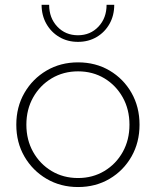

<svg xmlns="http://www.w3.org/2000/svg" viewBox="-20 -752 635 782"><path d="M297.9 9.8Q226.6 9.8 169.7 -23.7Q112.8 -57.1 79.6 -114.3Q46.4 -171.4 46.4 -244.1Q46.4 -316.4 79.6 -373.8Q112.8 -431.2 169.7 -464.6Q226.6 -498 297.9 -498Q369.6 -498 426.3 -464.6Q482.9 -431.2 515.6 -373.8Q548.3 -316.4 548.3 -244.1Q548.3 -171.9 515.6 -114.5Q482.9 -57.1 426.3 -23.7Q369.6 9.8 297.9 9.8ZM297.9 -26.9Q357.4 -26.9 405 -55.4Q452.6 -84 480 -133.1Q507.3 -182.1 507.3 -244.1Q507.3 -306.2 480 -355.2Q452.6 -404.3 405.3 -432.9Q357.9 -461.4 297.9 -461.4Q238.3 -461.4 190.4 -432.9Q142.6 -404.3 115 -355.2Q87.4 -306.2 87.4 -244.1Q87.4 -182.1 115 -133.1Q142.6 -84 190.2 -55.4Q237.8 -26.9 297.9 -26.9ZM445.3 -732.4Q445.3 -689.5 426.3 -655.3Q407.2 -621.1 373.8 -601.3Q340.3 -581.5 297.4 -581.5Q254.9 -581.5 221.4 -601.3Q188 -621.1 168.7 -655.3Q149.4 -689.5 149.4 -732.4H180.2Q180.2 -678.7 213.4 -643.6Q246.6 -608.4 297.4 -608.4Q348.1 -608.4 381.1 -643.6Q414.1 -678.7 414.1 -732.4Z"/></svg>

Font: Kumbh Sans ExtraLight
Style: Regular
Weight: 250
Version: Version 1.005